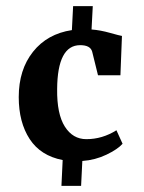

<svg xmlns="http://www.w3.org/2000/svg" viewBox="-20 -517 470 625"><path d="M41 -201Q41 -290 87.5 -348.5Q134 -407 214 -419L218 -497H282L278 -421Q306 -419 338 -410Q370 -401 377 -400L372 -272H299L280 -349Q274 -370 241 -370Q167 -370 166 -227Q165 -146 191 -105Q217 -64 261 -64Q313 -64 359 -93L379 -49Q363 -31 326.5 -13.5Q290 4 248 7L244 88H180L184 4Q112 -10 76.5 -64.5Q41 -119 41 -201Z"/></svg>

Font: Aikya
Style: Bold
Weight: 700
Designer: Neelakash Kshetrimayum (Latin subset based on Merriweather by Eben Sorkin)
Foundry: Brand New Type
Version: Version 1.00 b005